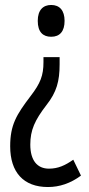

<svg xmlns="http://www.w3.org/2000/svg" viewBox="-20 -611 358 773"><path d="M240 -527C240 -569 220 -591 186 -591C154 -591 132 -571 132 -527C132 -482 153 -463 186 -463C221 -463 240 -485 240 -527ZM220 -352V-381H155V-361C155 -307 143 -276 103 -224C46 -149 21 -108 21 -22C21 83 75 142 173 142C220 142 264 127 306 96L275 32C242 55 214 68 177 68C130 68 102 35 102 -29C102 -87 120 -127 167 -188C208 -240 220 -284 220 -352Z"/></svg>

Font: Noto Sans Tamil UI ExtraCondensed
Style: Regular
Weight: 400
Width: 2
Designer: Jelle Bosma - Monotype Design Team
Foundry: Monotype Imaging Inc.
Version: Version 2.004